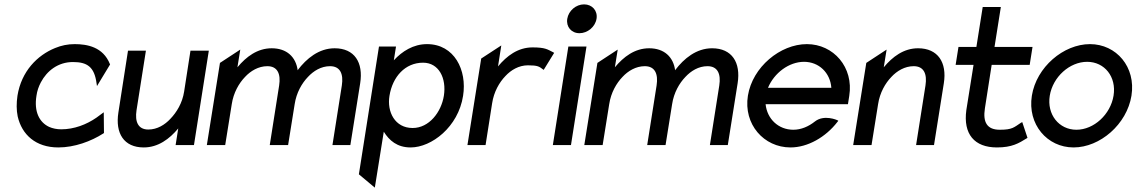

<svg xmlns="http://www.w3.org/2000/svg" viewBox="-20 -664 5203 879"><path d="M60 -226C55 -192 55 -160 61 -131C80 -48 143 11 247 11C321 11 397 -17 453 -53L456 -55L455 -150L421 -125C376 -94 320 -72 260 -72C240 -72 221 -76 205 -83C160 -104 135 -153 147 -226C150 -248 157 -268 167 -287C195 -340 246 -380 314 -380C379 -380 412 -358 422 -283L424 -270L484 -369L483 -371C452 -449 379 -462 322 -462C290 -462 261 -456 232 -444C151 -411 78 -338 60 -226Z M522 -149C507 -54 547 11 638 11C704 11 756 -28 796 -76L784 0H868L936 -432H852L823 -245C815 -192 788 -149 760 -120C735 -93 700 -71 659 -71C612 -71 597 -107 605 -159L648 -432H566Z M927 0H1011L1041 -187C1049 -240 1074 -283 1102 -312C1127 -339 1163 -361 1204 -361C1251 -361 1266 -325 1258 -273L1215 0H1299L1329 -187C1337 -240 1362 -283 1390 -312C1415 -339 1450 -361 1491 -361C1538 -361 1553 -325 1545 -273L1502 0H1584L1629 -283C1644 -378 1603 -443 1512 -443C1440 -443 1383 -396 1343 -343V-342V-341C1335 -404 1292 -443 1224 -443C1158 -443 1107 -404 1067 -356L1080 -437L987 -376Z M1623 134 1696 195 1737 -61C1762 -21 1798 11 1860 11C1956 11 2078 -83 2100 -225C2119 -343 2060 -462 1935 -462C1872 -462 1821 -429 1783 -388L1793 -451H1715ZM1763 -225C1777 -313 1835 -377 1917 -377C1989 -377 2025 -306 2012 -225C2000 -151 1945 -78 1869 -78C1788 -78 1751 -152 1763 -225Z M2120 0H2203L2233 -191C2241 -244 2266 -287 2294 -316C2319 -343 2355 -365 2397 -365C2442 -365 2449 -359 2465 -347L2469 -344L2517 -422L2512 -425C2486 -438 2476 -447 2418 -447C2351 -447 2300 -408 2260 -360L2275 -456L2183 -396Z M2577 -578C2571 -541 2596 -512 2633 -512C2670 -512 2705 -541 2711 -578C2717 -615 2691 -644 2654 -644C2617 -644 2583 -615 2577 -578ZM2511 0H2594L2665 -451H2582Z M2655 0H2739L2769 -187C2777 -240 2802 -283 2830 -312C2855 -339 2891 -361 2932 -361C2979 -361 2994 -325 2986 -273L2943 0H3027L3057 -187C3065 -240 3090 -283 3118 -312C3143 -339 3178 -361 3219 -361C3266 -361 3281 -325 3273 -273L3230 0H3312L3357 -283C3372 -378 3331 -443 3240 -443C3168 -443 3111 -396 3071 -343V-342V-341C3063 -404 3020 -443 2952 -443C2886 -443 2835 -404 2795 -356L2808 -437L2715 -376Z M3404 -226C3383 -95 3477 11 3599 11C3678 11 3760 -36 3814 -106L3818 -111L3813 -114C3813 -114 3753 -141 3711 -108C3682 -85 3648 -70 3612 -70C3544 -70 3492 -119 3485 -187H3862L3868 -225C3889 -356 3796 -462 3674 -462C3552 -462 3425 -357 3404 -226ZM3496 -262C3524 -330 3592 -381 3661 -381C3729 -381 3781 -331 3786 -262Z M3886 0H3970L4000 -187C4008 -240 4033 -283 4061 -312C4086 -339 4122 -361 4163 -361C4210 -361 4225 -325 4217 -273L4174 0H4256L4301 -283C4316 -378 4274 -443 4183 -443C4117 -443 4066 -404 4026 -356L4039 -437L3946 -376Z M4355 -367H4437L4404 -160C4389 -50 4441 11 4544 11C4613 11 4644 -8 4681 -31L4684 -33L4660 -105L4654 -102C4622 -81 4615 -70 4557 -70C4499 -70 4479 -104 4489 -168L4520 -367H4694L4707 -449H4533L4562 -632H4479L4450 -449H4368Z M4704 -226C4683 -95 4774 11 4895 11C5016 11 5139 -95 5160 -226C5181 -357 5091 -462 4970 -462C4849 -462 4725 -357 4704 -226ZM4786 -226C4800 -312 4877 -381 4957 -381C5037 -381 5092 -312 5078 -226C5064 -140 4988 -70 4908 -70C4828 -70 4772 -140 4786 -226Z"/></svg>

Font: Charger Pro
Style: BdNarObl
Weight: 700
Designer: Jasper
Foundry: Cannot Into Space Fonts
Version: Version 1.09